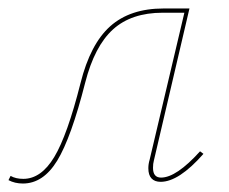

<svg xmlns="http://www.w3.org/2000/svg" viewBox="-40 -426 540 453"><path d="M440 -63Q382 3 339 3Q325 3 317.5 -5Q310 -13 310 -29Q310 -39 313 -49L395 -396H344Q270 -396 226.5 -356.5Q183 -317 161 -231Q128 -101 95 -47Q62 7 14 7Q-5 7 -20 -1L-15 -11Q-3 -4 15 -4Q57 -4 88 -55.5Q119 -107 150 -230Q173 -322 220 -364Q267 -406 346 -406H407L323 -47Q321 -40 321 -30Q321 -7 340 -7Q376 -7 432 -69Z"/></svg>

Font: Ysabeau Hairline
Style: Italic
Weight: 100
Italic angle: -12°
Designer: Christian Thalmann (Catharsis Fonts)
Version: Version 0.003